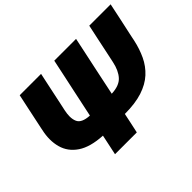

<svg xmlns="http://www.w3.org/2000/svg" viewBox="-137 -984 1255 1255"><g transform="rotate(-45 491.0 -356.5)"><path d="M309.5 0Q317 -36.5 324.5 -70.5Q332 -104.5 339.5 -141.5Q228.5 -147.5 166.5 -189.2Q104.5 -231 86 -298.5Q76.5 -332.5 76.5 -370.5Q76.5 -407.5 85.5 -448Q87 -455 89 -465.5Q91 -476 94 -489Q108 -555 119 -607.5Q130 -659.5 141.5 -713H339Q327.5 -659 316.5 -607.2Q305.5 -555.5 291.5 -489L280 -435.5Q274 -407.5 274 -384.5Q274 -356 283.5 -335.5Q300 -298.5 372 -294.5L410 -473.5Q425 -544 437 -599.5Q448.5 -655 461 -713H662.5Q650.5 -656 638.8 -600.8Q627 -545.5 612 -475.5L574 -294.5Q646 -297.5 679 -334Q712 -370.5 725.5 -435L737 -489Q751 -555 762 -607.5Q773 -659.5 784.5 -713H982Q970.5 -658 959.5 -606Q948 -554 934 -488.5Q931 -475 928 -460.2Q925 -445.5 923.5 -438Q909.5 -373 883.8 -318.5Q858 -264 814.5 -224Q771 -184 704 -162.2Q637 -140.5 541 -140.5Q533.5 -104 526.2 -70Q519 -36 511 0Z"/></g></svg>

Font: Heraclito ExtraBold
Style: Italic
Weight: 800
Italic angle: -12°
Designer: Kostas Bartsokas (font) & Cristiano Sobral (main changes)
Foundry: Kostas Bartsokas (font) & Cristiano Sobral (main changes)
Version: Version 1.00;July 8, 2020;FontCreator 13.0.0.2655 64-bit